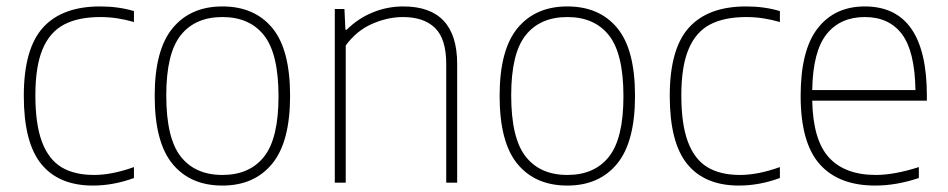

<svg xmlns="http://www.w3.org/2000/svg" viewBox="-20 -568 2948 597"><path d="M54 -270Q54 -416 113.5 -482Q173 -548 291.5 -548Q348.5 -548 396.5 -533.5V-499.5Q343.5 -515 292.5 -515Q223 -515 178.8 -491.5Q134.5 -468 112.2 -414.5Q90 -361 90 -272Q90 -181.5 110.5 -127Q131 -72.5 171 -48.2Q211 -24 272.5 -24Q328 -24 396.5 -48.5V-14.5Q332.5 9 269 9Q163 9 108.5 -57.8Q54 -124.5 54 -270Z M461 -270Q461 -413 516.8 -480.5Q572.5 -548 671.5 -548Q771 -548 826.5 -481.2Q882 -414.5 882 -270Q882 -126.5 826.2 -58.8Q770.5 9 671.5 9Q572 9 516.5 -58.2Q461 -125.5 461 -270ZM846 -268.5Q846 -401 801 -458Q756 -515 671.5 -515Q587 -515 542 -458.5Q497 -402 497 -271.5Q497 -138.5 542 -81.2Q587 -24 671.5 -24Q756 -24 801 -80.8Q846 -137.5 846 -268.5Z M1021 -540H1051L1054 -475.5H1058Q1093 -510.5 1138.5 -529.2Q1184 -548 1234 -548Q1401.5 -548 1401.5 -369V0H1367.5V-369Q1367.5 -447 1332.8 -481Q1298 -515 1233 -515Q1185.5 -515 1137 -493.8Q1088.5 -472.5 1055 -426.5V0H1021Z M1533.5 -270Q1533.5 -413 1589.2 -480.5Q1645 -548 1744 -548Q1843.5 -548 1899 -481.2Q1954.5 -414.5 1954.5 -270Q1954.5 -126.5 1898.8 -58.8Q1843 9 1744 9Q1644.5 9 1589 -58.2Q1533.5 -125.5 1533.5 -270ZM1918.5 -268.5Q1918.5 -401 1873.5 -458Q1828.5 -515 1744 -515Q1659.5 -515 1614.5 -458.5Q1569.5 -402 1569.5 -271.5Q1569.5 -138.5 1614.5 -81.2Q1659.5 -24 1744 -24Q1828.5 -24 1873.5 -80.8Q1918.5 -137.5 1918.5 -268.5Z M2062.5 -270Q2062.5 -416 2122 -482Q2181.5 -548 2300 -548Q2357 -548 2405 -533.5V-499.5Q2352 -515 2301 -515Q2231.5 -515 2187.2 -491.5Q2143 -468 2120.8 -414.5Q2098.5 -361 2098.5 -272Q2098.5 -181.5 2119 -127Q2139.5 -72.5 2179.5 -48.2Q2219.5 -24 2281 -24Q2336.5 -24 2405 -48.5V-14.5Q2341 9 2277.5 9Q2171.5 9 2117 -57.8Q2062.5 -124.5 2062.5 -270Z M2862 -255H2505.5Q2508 -132 2557.8 -78Q2607.5 -24 2703.5 -24Q2760.5 -24 2837 -48.5V-14.5Q2767 9 2701.5 9Q2587.5 9 2528.5 -57.8Q2469.5 -124.5 2469.5 -270Q2469.5 -412 2522.5 -480Q2575.5 -548 2669 -548Q2862 -548 2862 -270ZM2505.5 -288H2826.5Q2824.5 -408.5 2784.5 -461.8Q2744.5 -515 2669 -515Q2592.5 -515 2550 -461.5Q2507.5 -408 2505.5 -288Z"/></svg>

Font: Encode Sans Thin
Style: Regular
Weight: 250
Designer: Multiple Designers
Foundry: Impallari Type
Version: Version 2.000